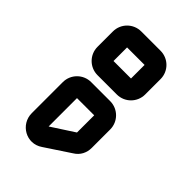

<svg xmlns="http://www.w3.org/2000/svg" viewBox="-129 -330 450 450"><g transform="rotate(45 96.0 -105.0)"><path d="M128 -120H65C39 -120 18 -99 18 -73V30C18 67 59 91 91 69L153 28C168 19 175 4 175 -12V-73C175 -99 154 -120 128 -120ZM68 24V-70H125V-14V-13ZM67 -192V-237H125V-192ZM175 -189V-240C175 -266 154 -287 128 -287H64C38 -287 17 -266 17 -240V-189C17 -163 38 -142 64 -142H128C154 -142 175 -163 175 -189Z"/></g></svg>

Font: DIN Rundschrift
Style: MittelKont
Weight: 400
Version: Version 1.027